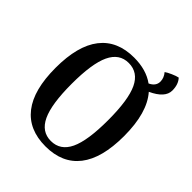

<svg xmlns="http://www.w3.org/2000/svg" viewBox="-223 -951 1107 1107"><g transform="rotate(45 330.5 -398.0)"><path d="M620 -731Q620 -672 529 -630Q609 -539 609 -348Q609 -168 538 -77Q467 14 330 14Q193 14 122 -77Q51 -168 51 -348Q51 -528 122 -619Q193 -710 330 -710Q429 -710 494 -663Q535 -682 535 -719Q535 -749 513 -775Q525 -784 551 -795.5Q577 -807 593 -810Q620 -781 620 -731ZM330 -30Q407 -30 443 -106Q479 -182 479 -348Q479 -514 443 -590Q407 -666 330 -666Q254 -666 218 -589.5Q182 -513 182 -348Q182 -183 218 -106.5Q254 -30 330 -30Z"/></g></svg>

Font: Arima Koshi Semi Bold
Style: Regular
Weight: 600
Designer: Joana Correia and Natanael Gama
Foundry: NDISCOVER
Version: Version 1.019;PS 001.019;hotconv 1.0.88;makeotf.lib2.5.64775